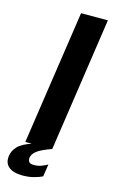

<svg xmlns="http://www.w3.org/2000/svg" viewBox="-155 -775 602 1000"><g transform="rotate(15 146.0 -275.0)"><path d="M44.5 0 151.5 -723H296L189.5 0ZM75.5 172.5Q25.5 172.5 0.2 151.5Q-25 130.5 -19 90.5Q-15 63 6.8 39.8Q28.5 16.5 87.5 -3L188.5 -0.5Q134 19 112.2 35.5Q90.5 52 87 72.5Q85.5 88.5 92.5 96.5Q99.5 104.5 117.5 104.5Q140 104.5 157.8 97.8Q175.5 91 191 82.5L181 148.5Q166 157 137 164.8Q108 172.5 75.5 172.5Z"/></g></svg>

Font: Public Sans Thin
Style: Bold Italic
Weight: 700
Italic angle: -8°
Version: Version 2.001